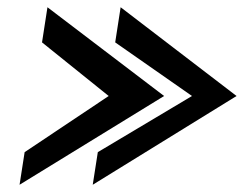

<svg xmlns="http://www.w3.org/2000/svg" viewBox="-20 -547 673 530"><path d="M34 -37 433 -282 111 -527 96 -430 280 -282 48 -127ZM236 -37 633 -282 313 -527 298 -430 510 -282 250 -127Z"/></svg>

Font: Charger Pro
Style: ExBdSuExtObl
Weight: 400
Designer: Jasper
Foundry: Cannot Into Space Fonts
Version: Version 1.09